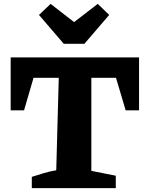

<svg xmlns="http://www.w3.org/2000/svg" viewBox="-20 -970 756 990"><path d="M697 -674V-401H628L578 -569H451V-89L577 -64V0H144V-58Q175 -68 206.5 -77.5Q238 -87 270 -92L283 -569H153L104 -401H35V-674ZM309 -744 181 -893 241 -950 362 -856 484 -950 543 -893 415 -744Z"/></svg>

Font: Piazzolla Thin Black
Style: Regular
Weight: 900
Version: Version 2.005